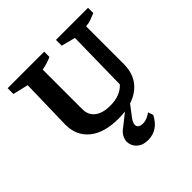

<svg xmlns="http://www.w3.org/2000/svg" viewBox="-193 -681 1037 1037"><g transform="rotate(-45 326.0 -162.5)"><path d="M326 10Q217 10 158 -38Q99 -86 99 -170L106 -465L18 -486V-530H297V-490Q282 -483 264.5 -477.5Q247 -472 223 -467V-164Q223 -120 254.5 -95.5Q286 -71 343 -71Q420 -71 461 -116L467 -465L387 -486V-530H632V-490Q614 -482 594.5 -475Q575 -468 554 -467V-179Q554 -89 493.5 -39.5Q433 10 326 10ZM357 205Q322 205 300.5 189.5Q279 174 271.5 150.5Q264 127 274 102Q284 77 313 58L412 -21H440L379 59Q359 86 365 104Q371 122 400 122Q416 122 432 115.5Q448 109 462 98L472 128Q433 205 357 205Z"/></g></svg>

Font: Piazzolla SC SemiBold
Style: Regular
Weight: 600
Designer: Juan Pablo del Peral
Foundry: Huerta Tipografica
Version: Version 1.330